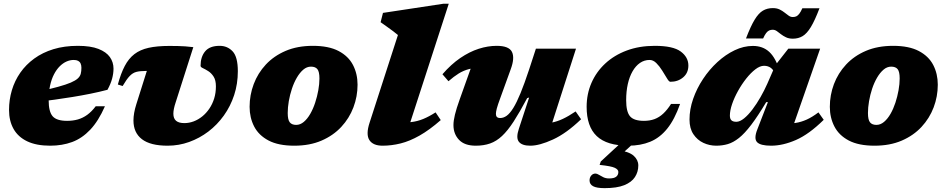

<svg xmlns="http://www.w3.org/2000/svg" viewBox="-20 -759 5033 1020"><path d="M371.5 -440.5Q352 -440.5 333 -432Q314 -423.5 297 -406.5Q280 -389.5 266.8 -364Q253.5 -338.5 246 -304.2Q238.5 -270 238.5 -226.5Q238.5 -165.5 259.8 -141.2Q281 -117 336.5 -117Q367.5 -117 393.8 -124.5Q420 -132 443.5 -149Q467 -166 488.5 -194.5H537.5Q503 -116 459.5 -70Q416 -24 363.2 -4.5Q310.5 15 246.5 15Q173.5 15 125 -8Q76.5 -31 52.2 -73.8Q28 -116.5 28 -175Q28 -229 43 -279.5Q58 -330 87.8 -372.8Q117.5 -415.5 161.8 -447.8Q206 -480 264 -497.8Q322 -515.5 393.5 -515.5Q461.5 -515.5 503 -499.2Q544.5 -483 563.8 -455.8Q583 -428.5 583 -394.5Q583 -368.5 575.5 -340.8Q568 -313 551 -282Q507 -270.5 460 -261Q413 -251.5 365.2 -243.8Q317.5 -236 270.2 -229.5Q223 -223 178 -218.5L181 -270Q246 -286 288.5 -297.8Q331 -309.5 356 -320.2Q381 -331 393.2 -342.2Q405.5 -353.5 409 -367.2Q412.5 -381 412.5 -399Q412.5 -412.5 408.2 -421.8Q404 -431 395 -435.8Q386 -440.5 371.5 -440.5Z M1243.5 -380.5Q1243.5 -313.5 1224 -254Q1204.5 -194.5 1169.2 -145.2Q1134 -96 1087 -60.2Q1040 -24.5 985 -4.8Q930 15 870.5 15Q779 15 734 -19.5Q689 -54 689 -119Q689 -157 704 -204.5L760 -382Q758.5 -382 756.8 -382Q755 -382 752.5 -382Q723.5 -382 704.2 -377Q685 -372 668.8 -355Q652.5 -338 631.5 -302L606 -310Q622 -369 642.8 -408.5Q663.5 -448 694 -471.5Q724.5 -495 769.5 -505Q814.5 -515 879.5 -515Q906 -515 925.2 -514.5Q944.5 -514 963.5 -512.8Q982.5 -511.5 1007 -508.5L913 -214.5Q907 -196.5 904 -181.8Q901 -167 901 -155Q901 -129.5 915.5 -117.2Q930 -105 959.5 -105Q984.5 -105 1009 -114.2Q1033.5 -123.5 1054.8 -140.8Q1076 -158 1092.2 -182Q1108.5 -206 1117.8 -235.8Q1127 -265.5 1127 -300Q1127 -333 1114.8 -352Q1102.5 -371 1086.2 -381.2Q1070 -391.5 1057.8 -397Q1045.5 -402.5 1045.5 -409Q1045.5 -457 1069.8 -486.2Q1094 -515.5 1147 -515.5Q1188.5 -515.5 1216 -486Q1243.5 -456.5 1243.5 -380.5Z M1642 -515.5Q1726.5 -515.5 1778.8 -488Q1831 -460.5 1855.2 -413.8Q1879.5 -367 1879.5 -309Q1879.5 -246.5 1857.5 -188.5Q1835.5 -130.5 1793 -84.8Q1750.5 -39 1688 -12Q1625.5 15 1543.5 15Q1459 15 1406.8 -12.5Q1354.5 -40 1330.2 -87Q1306 -134 1306 -191.5Q1306 -254 1327.8 -312Q1349.5 -370 1392.2 -416Q1435 -462 1497.8 -488.8Q1560.5 -515.5 1642 -515.5ZM1553.5 -95.5Q1575 -95.5 1594 -111.5Q1613 -127.5 1628.2 -154Q1643.5 -180.5 1654.2 -213.2Q1665 -246 1671 -279.5Q1677 -313 1677 -342Q1677 -378 1666.2 -391.5Q1655.5 -405 1632 -405Q1610 -405 1591.2 -389Q1572.5 -373 1557 -346.5Q1541.5 -320 1530.8 -287.5Q1520 -255 1514.2 -221.5Q1508.5 -188 1508.5 -158.5Q1508.5 -122.5 1519.5 -109Q1530.5 -95.5 1553.5 -95.5Z M2094 -573Q2085 -581 2068.8 -593Q2052.5 -605 2034.5 -618Q2016.5 -631 2002 -641L2014.5 -690.5L2334.5 -739H2364L2136 -36.5L2083.5 -111Q2128 -106.5 2162.5 -110.2Q2197 -114 2228.5 -127Q2260 -140 2294 -162L2321.5 -121Q2261.5 -68.5 2209 -38.8Q2156.5 -9 2108.2 3Q2060 15 2012.5 15Q1961.5 15 1942.2 -15Q1923 -45 1943.5 -107.5Z M2736.5 -75 2791 -241 2780.5 -237.5Q2740.5 -162.5 2708.8 -113.5Q2677 -64.5 2647 -36.5Q2617 -8.5 2583.5 3.2Q2550 15 2507.5 15Q2448 15 2418.5 -16.2Q2389 -47.5 2389 -94.5Q2389 -117.5 2396.8 -149.8Q2404.5 -182 2422.5 -232L2503 -457.5L2544 -400.5Q2502.5 -400 2472.5 -392.2Q2442.5 -384.5 2416.8 -368.5Q2391 -352.5 2362.5 -327.5L2330.5 -364.5Q2376.5 -417.5 2425.2 -450.8Q2474 -484 2523 -499.8Q2572 -515.5 2618.5 -515.5Q2684 -515.5 2699.8 -483.2Q2715.5 -451 2693 -390.5L2638.5 -240Q2624 -201 2619.2 -182.5Q2614.5 -164 2614.5 -154Q2614.5 -143 2620 -137.5Q2625.5 -132 2637.5 -132Q2655 -132 2672 -144.2Q2689 -156.5 2707 -185.5Q2725 -214.5 2745.5 -264.5Q2766 -314.5 2791 -390L2827 -500.5H3040L2890 -33.5L2839.5 -102.5Q2877.5 -101.5 2908.5 -107.2Q2939.5 -113 2970.2 -127.5Q3001 -142 3038 -167L3067 -125.5Q2989 -50.5 2917.5 -17.8Q2846 15 2797 15Q2753.5 15 2736.8 -5.5Q2720 -26 2736.5 -75Z M3192 240.5Q3149.5 240.5 3130.8 230.2Q3112 220 3112 199.5Q3112 184 3121 173.5Q3130 163 3143.5 163Q3151 163 3161.5 169.5Q3172 176 3185.2 182.5Q3198.5 189 3216 189Q3242 189 3253.5 179.8Q3265 170.5 3265 154.5Q3265 141.5 3246 132.5Q3227 123.5 3165.5 117L3171.5 99L3305 -24.5H3375L3239 99.5L3255 36Q3321.5 46 3346.2 68.2Q3371 90.5 3371 120Q3371 154 3353.2 181.5Q3335.5 209 3296.2 224.8Q3257 240.5 3192 240.5ZM3431 -440.5Q3403 -440.5 3380 -424.8Q3357 -409 3340.5 -380.2Q3324 -351.5 3315.2 -312.5Q3306.5 -273.5 3306.5 -226.5Q3306.5 -165.5 3327 -141.2Q3347.5 -117 3401 -117Q3432 -117 3457 -126.2Q3482 -135.5 3503.5 -155.5Q3525 -175.5 3545 -207H3593Q3564 -124.5 3524.8 -75.8Q3485.5 -27 3434.2 -6Q3383 15 3318 15Q3204 15 3150.2 -36Q3096.5 -87 3096.5 -191.5Q3096.5 -259.5 3122 -318.2Q3147.5 -377 3195 -421.2Q3242.5 -465.5 3309.2 -490.5Q3376 -515.5 3458.5 -515.5Q3556 -515.5 3596.5 -485.2Q3637 -455 3637 -411Q3637 -371.5 3609.2 -348Q3581.5 -324.5 3541.5 -324.5Q3534 -324.5 3523.5 -342.5Q3513 -360.5 3498 -384Q3483 -408 3466.5 -424.2Q3450 -440.5 3431 -440.5Z M4003.5 -72 4059.5 -216.5H4050.5Q4006 -142 3971 -96Q3936 -50 3905.8 -26Q3875.5 -2 3846.5 6.5Q3817.5 15 3785 15Q3749 15 3716.8 0Q3684.5 -15 3663.8 -45.8Q3643 -76.5 3643 -124Q3643 -178 3662.2 -233.5Q3681.5 -289 3714.8 -339.2Q3748 -389.5 3791.2 -429.2Q3834.5 -469 3882.8 -492Q3931 -515 3979.5 -515Q4032.5 -515 4066.8 -483.2Q4101 -451.5 4121.5 -383.5L4103 -354.5Q4091.5 -386 4076 -397.8Q4060.5 -409.5 4039 -409.5Q4017.5 -409.5 3993 -390.8Q3968.5 -372 3944.5 -341.8Q3920.5 -311.5 3900.8 -276Q3881 -240.5 3869.2 -206Q3857.5 -171.5 3857.5 -145Q3857.5 -127.5 3865.8 -119.8Q3874 -112 3892 -112Q3910.5 -112 3932.8 -130Q3955 -148 3977.5 -177.8Q4000 -207.5 4020.2 -243Q4040.5 -278.5 4056 -313.5L4099.5 -413L4168 -500.5H4337L4175.5 -37.5L4135.5 -101.5Q4175 -101 4205.8 -105.8Q4236.5 -110.5 4265.8 -123.8Q4295 -137 4328 -162L4356 -122.5Q4278.5 -46 4208.8 -15.5Q4139 15 4076.5 15Q4019.5 15 4001.8 -4Q3984 -23 4003.5 -72ZM4333.5 -715Q4309 -650.5 4287.8 -615.5Q4266.5 -580.5 4243.8 -567Q4221 -553.5 4192 -553.5Q4171 -553.5 4155.8 -560.8Q4140.5 -568 4128.8 -577.2Q4117 -586.5 4106.8 -593.8Q4096.5 -601 4085 -601Q4074.5 -601 4066.2 -597.2Q4058 -593.5 4050.2 -583.5Q4042.5 -573.5 4034 -554.5H3943Q3967.5 -619 3988.8 -654Q4010 -689 4033 -702.5Q4056 -716 4085.5 -716Q4106.5 -716 4121.5 -708.8Q4136.5 -701.5 4148 -692.2Q4159.5 -683 4169.8 -675.8Q4180 -668.5 4191.5 -668.5Q4202.5 -668.5 4210.5 -672.2Q4218.5 -676 4226.2 -686Q4234 -696 4242.5 -715Z M4724.5 -515.5Q4809 -515.5 4861.2 -488Q4913.5 -460.5 4937.8 -413.8Q4962 -367 4962 -309Q4962 -246.5 4940 -188.5Q4918 -130.5 4875.5 -84.8Q4833 -39 4770.5 -12Q4708 15 4626 15Q4541.5 15 4489.2 -12.5Q4437 -40 4412.8 -87Q4388.5 -134 4388.5 -191.5Q4388.5 -254 4410.2 -312Q4432 -370 4474.8 -416Q4517.5 -462 4580.2 -488.8Q4643 -515.5 4724.5 -515.5ZM4636 -95.5Q4657.5 -95.5 4676.5 -111.5Q4695.5 -127.5 4710.8 -154Q4726 -180.5 4736.8 -213.2Q4747.5 -246 4753.5 -279.5Q4759.5 -313 4759.5 -342Q4759.5 -378 4748.8 -391.5Q4738 -405 4714.5 -405Q4692.5 -405 4673.8 -389Q4655 -373 4639.5 -346.5Q4624 -320 4613.2 -287.5Q4602.5 -255 4596.8 -221.5Q4591 -188 4591 -158.5Q4591 -122.5 4602 -109Q4613 -95.5 4636 -95.5Z"/></svg>

Font: Newsreader 9pt ExtraBold
Style: Italic
Weight: 800
Italic angle: -17°
Designer: Hugues Gentile
Foundry: Production Type
Version: Version 1.003